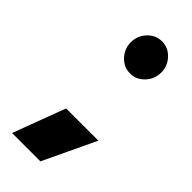

<svg xmlns="http://www.w3.org/2000/svg" viewBox="-213 -539 728 728"><g transform="rotate(45 150.5 -175.0)"><path d="M100 -413Q100 -448 124 -473.5Q148 -499 182 -499Q215 -499 239 -473.5Q263 -448 263 -413Q263 -378 239 -352.5Q215 -327 182 -327Q148 -327 124 -352.5Q100 -378 100 -413ZM104 -62H277L177 149H25Z"/></g></svg>

Font: Readiness
Style: Bold
Weight: 700
Designer: Katatrad Team
Foundry: CadsonDemak
Version: Version 1.00;January 16, 2020;FontCreator 12.0.0.2550 64-bit